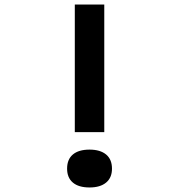

<svg xmlns="http://www.w3.org/2000/svg" viewBox="-20 -820 790 847"><path d="M310 -800H440V-237H310ZM375 7Q327 7 301.5 -14.5Q276 -36 276 -76Q276 -117 301.5 -138.5Q327 -160 375 -160Q422 -160 448 -138.5Q474 -117 474 -76Q474 -36 448 -14.5Q422 7 375 7Z"/></svg>

Font: Martian Mono SemiExpanded Medium
Style: Regular
Weight: 500
Width: 6
Designer: Roman Shamin
Foundry: Evil Martians
Version: Version 1.000